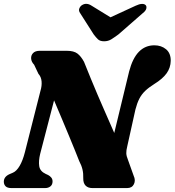

<svg xmlns="http://www.w3.org/2000/svg" viewBox="-26 -959 891 979"><path d="M179 -175 276.5 -550.5 207 -545.5Q229 -495.5 250 -446.5Q271 -397.5 290.2 -351.5Q309.5 -305.5 326.2 -265.2Q343 -225 356.2 -192.2Q369.5 -159.5 378 -137.5Q389.5 -116 394.5 -95Q399.5 -74 398.5 -50Q398 -25.5 410.2 -12.8Q422.5 0 445.5 0H622Q647 0 656.8 -19.8Q666.5 -39.5 655.5 -63L626.5 -144Q618.5 -163 618 -177.5Q617.5 -192 623 -213.5L664.5 -400.5Q673 -433.5 684.5 -455.8Q696 -478 714.2 -495.5Q732.5 -513 760.5 -530.5Q803.5 -557 823.8 -585.5Q844 -614 844.5 -649Q845 -687.5 820.8 -707.8Q796.5 -728 761 -728Q714.5 -728 682.2 -695Q650 -662 632.5 -595L525 -150.5L599 -184Q583 -221 567.2 -256.8Q551.5 -292.5 535.8 -328.5Q520 -364.5 503.8 -401.5Q487.5 -438.5 471 -477.2Q454.5 -516 437.5 -557.2Q420.5 -598.5 402.5 -643.5Q387.5 -671.5 369 -685.8Q350.5 -700 314.5 -700H177Q153.5 -700 142.5 -688.2Q131.5 -676.5 132.8 -660Q134 -643.5 148 -629L170 -582.5Q184 -567 186 -544.2Q188 -521.5 180.5 -496.5L101 -183Q90 -140 74.2 -113.2Q58.5 -86.5 40 -78.5L21.5 -70.5Q-6.5 -57.5 -6.5 -32.5Q-6.5 -18.5 2.5 -9.2Q11.5 0 33 0H203.5Q220.5 0 231.2 -8.8Q242 -17.5 242 -34Q242 -45.5 235.5 -53.5Q229 -61.5 219.5 -66.5L207.5 -72Q178 -85.5 174 -112Q170 -138.5 179 -175ZM578.5 -845.5 441 -930Q414.5 -947.5 391.5 -932.5Q382.5 -926.5 378.2 -915.2Q374 -904 383 -891.5L451.5 -784Q463 -768.5 473.5 -758.5Q484 -748.5 505 -748.5Q525.5 -748.5 541.5 -758.5Q557.5 -768.5 578.5 -784L701.5 -891.5Q717.5 -904 720 -915.2Q722.5 -926.5 717 -932.5Q710.5 -939.5 697.2 -939Q684 -938.5 666 -930L482.5 -845.5Z"/></svg>

Font: Fraunces
Style: Italic
Weight: 900
Italic angle: -16°
Version: Version 1.000;[0bf87f6ff]